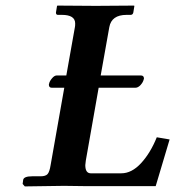

<svg xmlns="http://www.w3.org/2000/svg" viewBox="-20 -666 627 687"><path d="M248 -568.8Q249 -572.8 249 -582Q249 -612.8 201.2 -612.8H187Q180.2 -612.8 180.2 -621.1L184.1 -645L186 -646Q283.2 -645 323.2 -645Q323.2 -645 459 -646L460.9 -645L457 -621.1Q455.1 -613.3 448.2 -612.8H433.1Q378.9 -612.8 371.1 -568.8L340.3 -396H483.9Q495.1 -396 495.1 -384.8Q495.1 -382.8 494.1 -381.8Q492.2 -372.1 483.2 -362.1Q474.1 -352.1 464.8 -352.1H333L287.1 -91.8Q285.2 -79.6 285.2 -75.2Q285.2 -46.4 304.2 -45.9H414.1Q451.2 -45.9 484.6 -82Q518.1 -118.2 541 -174.8L586.9 -167L537.1 0H286.1L209 -1L68.8 1L61 -7.8L63 -22.9Q65.9 -35.2 95.2 -35.2H125Q143.1 -35.2 150.1 -43Q157.2 -50.8 161.1 -75.2L210 -352.1H165Q155.3 -352.1 154.8 -362.8Q154.8 -363.8 155.3 -365Q155.8 -366.2 155.8 -367.2Q157.7 -376 166.3 -386Q174.8 -396 183.1 -396H217.3Z"/></svg>

Font: Linux Libertine O
Style: Semibold Italic
Weight: 600
Italic angle: -11.5°
Designer: Philipp H. Poll
Foundry: Philipp H. Poll
Version: Version 5.1.2